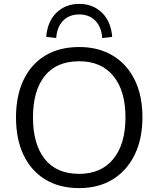

<svg xmlns="http://www.w3.org/2000/svg" viewBox="-20 -955 812 984"><path d="M62 -353Q62 -464 100.5 -545Q139 -626 211.5 -670Q284 -714 386 -714Q485 -714 558 -670Q631 -626 670.5 -545.5Q710 -465 710 -354Q710 -243 670 -161.5Q630 -80 557.5 -35.5Q485 9 386 9Q284 9 211.5 -35.5Q139 -80 100.5 -161Q62 -242 62 -353ZM149 -353Q149 -217 209 -140.5Q269 -64 386 -64Q498 -64 560.5 -140Q623 -216 623 -353Q623 -490 561 -565.5Q499 -641 386 -641Q269 -641 209 -565.5Q149 -490 149 -353ZM268 -760 217 -766Q223 -845 269.5 -890Q316 -935 386 -935Q456 -935 502.5 -890Q549 -845 555 -766L504 -760Q500 -817 468.5 -849Q437 -881 386 -881Q335 -881 303.5 -849Q272 -817 268 -760Z"/></svg>

Font: Mulish
Style: Regular
Weight: 400
Designer: Vernon Adams
Foundry: Vernon Adams
Version: Version 3.603; ttfautohint (v1.8.3)